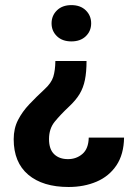

<svg xmlns="http://www.w3.org/2000/svg" viewBox="-20 -559 538 767"><path d="M344.2 -465.8Q344.2 -435.1 322.8 -414.3Q301.3 -393.6 265.1 -393.6Q229 -393.6 207.5 -414.3Q186 -435.1 186 -465.8Q186 -496.6 207.5 -517.6Q229 -538.6 265.1 -538.6Q301.3 -538.6 322.8 -517.6Q344.2 -496.6 344.2 -465.8ZM201.2 -315.4H325.7Q325.7 -271.5 319.3 -240Q313 -208.5 297.9 -183.3Q282.7 -158.2 254.9 -132.3Q221.7 -101.1 198.7 -73Q175.8 -44.9 175.8 -3.4Q175.8 37.1 196.3 56.9Q216.8 76.7 251.5 76.7Q285.2 76.7 309.3 55.9Q333.5 35.2 334.5 -9.3H475.6Q474.6 57.6 445.1 101.6Q415.5 145.5 365.7 166.7Q315.9 188 253.9 188Q150.9 188 92.8 138.9Q34.7 89.8 34.7 -2.9Q34.7 -45.9 52 -79.6Q69.3 -113.3 97.4 -142.8Q125.5 -172.4 157.2 -201.7Q185.1 -227.1 192.9 -252.4Q200.7 -277.8 201.2 -315.4Z"/></svg>

Font: Vazirmatn RD FD
Style: Bold
Weight: 700
Designer: Saber Rastikerdar
Foundry: Saber Rastikerdar
Version: Version 33.003